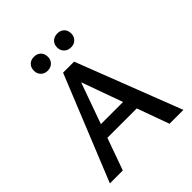

<svg xmlns="http://www.w3.org/2000/svg" viewBox="-228 -990 1134 1134"><g transform="rotate(-45 339.0 -423.0)"><path d="M530 0 313 -601H355L140 0H32L299 -658H391L646 0ZM150 -201 181 -285H469L514 -201ZM243 -730Q217 -730 201 -746.5Q185 -763 185 -787Q185 -814 201 -830Q217 -846 243 -846Q270 -846 286 -830Q302 -814 302 -787Q302 -763 286 -746.5Q270 -730 243 -730ZM439 -730Q412 -730 395.5 -746.5Q379 -763 379 -787Q379 -814 395.5 -830Q412 -846 439 -846Q465 -846 481 -830Q497 -814 497 -787Q497 -763 481 -746.5Q465 -730 439 -730Z"/></g></svg>

Font: Ysabeau SC SemiBold
Style: Regular
Weight: 600
Designer: Christian Thalmann (Catharsis Fonts)
Version: Version 2.001;gftools[0.9.30]; featfreeze: smcp